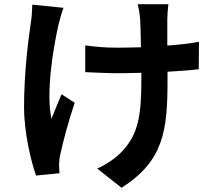

<svg xmlns="http://www.w3.org/2000/svg" viewBox="-20 -815 1040 910"><path d="M778 -795H633C637 -779 642 -751 644 -726C646 -699 647 -647 648 -591C610 -590 571 -589 535 -589C482 -589 433 -593 384 -600V-473C433 -471 495 -468 538 -468C575 -468 612 -469 650 -470C650 -456 650 -444 650 -434C650 -265 634 -176 557 -96C529 -65 479 -33 441 -16L556 75C756 -52 774 -197 774 -433C774 -443 774 -458 774 -475C830 -478 882 -482 922 -487L923 -617C882 -609 829 -603 773 -599C773 -654 773 -706 773 -727C774 -749 775 -773 778 -795ZM281 -778 133 -793C132 -768 131 -734 126 -706C114 -625 94 -471 94 -307C94 -183 129 -43 151 17L262 6C261 -8 260 -25 260 -35C260 -47 262 -69 266 -84C278 -141 305 -242 334 -328L272 -368C255 -331 237 -283 224 -252C197 -376 232 -586 257 -697C262 -718 272 -754 281 -778Z"/></svg>

Font: Source Han Sans CN
Style: Bold
Weight: 700
Designer: Ryoko NISHIZUKA 西塚涼子 (kana, bopomofo & ideographs); Paul D. Hunt (Latin, Greek & Cyrillic); Sandoll Communications 산돌커뮤니
Foundry: Adobe
Version: Version 2.001;hotconv 1.0.107;makeotfexe 2.5.65593